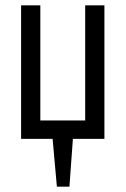

<svg xmlns="http://www.w3.org/2000/svg" viewBox="-20 -520 470 719"><path d="M59 0V-500H131V-69H299V-500H371V0H253L240 179H193L177 0Z"/></svg>

Font: PT Sans Narrow
Style: Regular
Weight: 400
Width: 3
Designer: A.Korolkova, O.Umpeleva, V.Yefimov
Foundry: ParaType Ltd
Version: Version 2.003W OFL